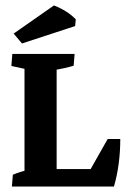

<svg xmlns="http://www.w3.org/2000/svg" viewBox="-20 -680 474 700"><path d="M69.3 -7.3V-476.6H186.5V-7.3ZM130.9 0V-63.5H377.4L395.5 0ZM395.5 0 297.4 -40.5 372.6 -173.3H418.5Q418.5 -80.1 395.5 0ZM252 -483.4 248.5 -440.4Q234.4 -436 213.6 -431.4Q192.9 -426.8 168 -422.9L186.5 -471.2V-394.5H69.3V-471.2L86.4 -425.3L21.5 -439.5L24.9 -483.4ZM23.4 0 26.9 -43Q50.3 -53.2 87.9 -62L69.3 -12.2V-88.9H186.5V-12.2L169.4 -58.1L234.4 -43.9L231 0ZM60.1 -521.5 29.8 -557.6 176.8 -660.2Q227.1 -640.1 256.3 -609.4L253.9 -585Z"/></svg>

Font: Markazi Text
Style: Regular
Weight: 400
Designer: Borna Izadpanah (Arabic designer), Fiona Ross (Arabic design director) and Florian Runge (Latin designer)
Foundry: Borna Izadpanah and Florian Runge
Version: Version 1.000